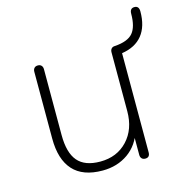

<svg xmlns="http://www.w3.org/2000/svg" viewBox="-96 -711 772 808"><g transform="rotate(-15 290.0 -307.0)"><path d="M83 -177V-468Q83 -478 88.5 -484Q94 -490 104 -490Q114 -490 119.5 -484Q125 -478 125 -468V-181Q125 -104 156 -67.5Q187 -31 254 -31Q327 -31 372.5 -79.5Q418 -128 418 -207V-463Q418 -473 423.5 -479Q429 -485 439 -485Q496 -489 518 -515.5Q540 -542 540 -598Q540 -610 545 -616Q550 -622 560 -622Q570 -622 575 -616Q580 -610 580 -598Q580 -533 549.5 -495Q519 -457 460 -448V-16Q460 -5 455 0.5Q450 6 440 6Q430 6 424.5 0Q419 -6 419 -16V-121H431Q413 -59 365.5 -25.5Q318 8 254 8Q168 8 125.5 -39Q83 -86 83 -177Z"/></g></svg>

Font: SN Pro Thin
Style: Regular
Weight: 200
Designer: Tobias Whetton
Foundry: Supernotes
Version: Version 1.003;Glyphs 3.3 (3324)